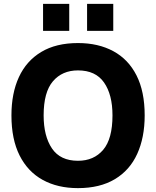

<svg xmlns="http://www.w3.org/2000/svg" viewBox="-20 -960 805 990"><path d="M382 10Q277 10 200 -32.5Q123 -75 81 -158.5Q39 -242 39 -365Q39 -479 77.5 -562.5Q116 -646 192.5 -692Q269 -738 382 -738Q487 -738 564.5 -696Q642 -654 684 -571Q726 -488 726 -365Q726 -251 687.5 -166.5Q649 -82 572 -36Q495 10 382 10ZM382 -131Q464 -131 512 -187.5Q560 -244 560 -365Q560 -472 516.5 -534.5Q473 -597 382 -597Q301 -597 253 -541Q205 -485 205 -365Q205 -258 248 -194.5Q291 -131 382 -131ZM202 -801V-940H337V-801ZM429 -801V-940H564V-801Z"/></svg>

Font: BDO Grotesk
Style: Bold
Weight: 700
Designer: Deni Anggara
Foundry: Lokal Container
Version: Version 2.000